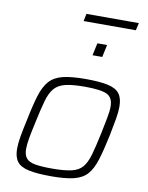

<svg xmlns="http://www.w3.org/2000/svg" viewBox="-93 -917 766 992"><g transform="rotate(10 289.5 -421.0)"><path d="M245 8Q170 8 126.5 -1.5Q83 -11 65 -35Q47 -59 47 -102Q47 -130 53.5 -167.5Q60 -205 71 -254Q87 -335 103 -387Q119 -439 144.5 -467.5Q170 -496 214.5 -507Q259 -518 334 -518Q408 -518 451 -508.5Q494 -499 512 -475Q530 -451 530 -407Q530 -379 523.5 -341.5Q517 -304 507 -254Q490 -173 474 -121.5Q458 -70 433 -42Q408 -14 363.5 -3Q319 8 245 8ZM242 -32Q306 -32 343.5 -40.5Q381 -49 401 -72.5Q421 -96 433.5 -139.5Q446 -183 461 -254Q471 -303 478 -339Q485 -375 485 -400Q485 -447 453 -462.5Q421 -478 337 -478Q272 -478 235 -469Q198 -460 177.5 -436.5Q157 -413 144.5 -369Q132 -325 117 -254Q106 -205 99.5 -169Q93 -133 93 -109Q93 -78 106.5 -61Q120 -44 152.5 -38Q185 -32 242 -32ZM347 -645 361 -710H412L398 -645ZM271 -811 279 -850H554L545 -811Z"/></g></svg>

Font: Saira ExtraLight
Style: Italic
Weight: 200
Italic angle: -12°
Designer: Hector Gatti with collaboration of the Omnibus-Type team
Foundry: Omnibus-Type
Version: Version 1.100; ttfautohint (v1.8.3)